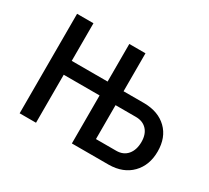

<svg xmlns="http://www.w3.org/2000/svg" viewBox="-110 -706 962 883"><g transform="rotate(30 371.5 -264.0)"><path d="M159.2 -328.6H349.6V-528.3H435.5V-326.7H545.9Q621.1 -325.7 665.5 -282.5Q710 -239.3 710 -165Q710 -91.8 665.8 -46.4Q621.6 -1 545.9 0H349.6V-254.9H159.2V0H72.3V-528.3H159.2ZM435.5 -252.9V-72.8H543Q580.6 -72.8 602.1 -98.1Q623.5 -123.5 623.5 -166Q623.5 -206.5 602.1 -229.7Q580.6 -252.9 543.5 -252.9Z"/></g></svg>

Font: Roboto Condensed
Style: Regular
Weight: 400
Designer: Google
Version: Version 2.001047; 2015